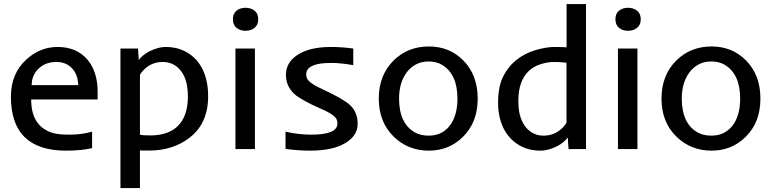

<svg xmlns="http://www.w3.org/2000/svg" viewBox="-20 -747 3874 962"><path d="M311 7.8Q34.7 7.8 34.7 -262.2Q34.7 -378.4 111.3 -448.2Q180.2 -511.7 268.6 -511.7Q364.7 -511.7 418.9 -447.3Q469.2 -387.2 469.2 -286.6V-248.5H136.2Q136.2 -110.4 249 -79.6Q275.9 -72.3 331.8 -72.3Q387.7 -72.3 441.4 -87.4V-4.9Q387.7 7.8 311 7.8ZM371.6 -320.3Q371.6 -367.2 345.7 -399.4Q315.4 -436.5 262.2 -436.5Q206.1 -436.5 170.9 -400.9Q138.7 -367.7 138.7 -320.3Z M681.2 195.3H583.5V-503.9H671.4L675.3 -446.3Q704.6 -485.4 765.1 -504.4Q788.6 -511.7 812.7 -511.7Q836.9 -511.7 860.4 -506.6Q883.8 -501.5 906.7 -490Q929.7 -478.5 950.7 -459.7Q971.7 -440.9 987.8 -413.1Q1022.9 -353 1022.9 -264.2Q1022.9 -128.4 929.2 -56.6Q846.2 7.3 727.1 7.3H702.6Q690.9 7.3 681.2 6.8ZM681.2 -72.3Q694.8 -68.4 734.9 -68.4Q774.9 -68.4 810.1 -79.6Q845.2 -90.8 869.6 -114.3Q921.4 -164.1 921.4 -264.2Q921.4 -358.4 876.5 -403.3Q843.3 -436.5 795.4 -436.5Q735.4 -436.5 695.8 -392.1Q685.5 -380.9 681.2 -372.1Z M1273.9 -650.6Q1273.9 -622.6 1255.6 -607.7Q1237.3 -592.8 1210 -592.8Q1182.6 -592.8 1164.8 -607.7Q1147 -622.6 1147 -650.6Q1147 -678.7 1164.8 -693.4Q1182.6 -708 1210 -708Q1237.3 -708 1255.6 -693.4Q1273.9 -678.7 1273.9 -650.6ZM1159.7 -503.9H1257.3V0H1159.7Z M1534.2 7.8Q1473.1 7.8 1410.6 -1V-87.4Q1474.1 -72.3 1539.6 -72.3Q1670.4 -72.3 1670.4 -127.4Q1670.4 -148.4 1660.2 -158.7Q1645 -174.8 1612.3 -190.9L1541 -223.6Q1471.7 -258.3 1451.2 -279.3Q1412.6 -318.4 1412.6 -372.1Q1412.6 -432.6 1468.8 -470.7Q1529.3 -511.7 1638.7 -511.7Q1693.8 -511.7 1750 -503.9V-420.4Q1688.5 -431.6 1642.8 -431.6Q1597.2 -431.6 1572 -425.8Q1546.9 -419.9 1534.2 -411.1Q1514.2 -397.5 1514.2 -375.7Q1514.2 -354 1528.1 -340.6Q1542 -327.1 1571.8 -311.5L1643.6 -276.9Q1713.9 -240.2 1733.9 -220.7Q1772 -183.6 1772 -127.4Q1772 -67.4 1711.4 -30.8Q1647.9 7.8 1534.2 7.8Z M1877.9 -252.9Q1877.9 -371.6 1953.6 -445.3Q2024.4 -514.2 2128.9 -514.2Q2231.4 -514.2 2300.3 -445.3Q2373.5 -372.1 2373.5 -252.9Q2373.5 -134.3 2299.8 -61.5Q2230 7.8 2128.4 7.8Q2025.4 7.8 1953.6 -61.5Q1877.9 -134.3 1877.9 -252.9ZM1979.5 -252.9Q1979.5 -127.9 2059.6 -83Q2087.9 -67.4 2127.4 -67.4Q2167 -67.4 2194.3 -83.3Q2221.7 -99.1 2239.3 -125Q2272 -174.8 2272 -252.9Q2272 -377 2193.4 -422.9Q2166 -439 2127.9 -439Q2089.8 -439 2061.8 -423.1Q2033.7 -407.2 2015.6 -381.3Q1979.5 -330.6 1979.5 -252.9Z M2818.8 -509.8V-726.6H2916V0H2828.6L2824.7 -58.1Q2794.9 -18.6 2734.4 0.5Q2710.9 7.8 2686.8 7.8Q2662.6 7.8 2639.2 2.9Q2615.7 -2 2592.5 -13.4Q2569.3 -24.9 2548.3 -43.7Q2527.3 -62.5 2510.7 -89.8Q2475.6 -149.9 2475.6 -231.9Q2475.6 -314 2501.7 -365Q2527.8 -416 2570.1 -448.7Q2612.3 -481.4 2665.3 -496.6Q2718.3 -511.7 2757.8 -511.7Q2797.4 -511.7 2818.8 -509.8ZM2621.6 -101.6Q2655.3 -67.4 2702.6 -67.4Q2763.7 -67.4 2803.7 -112.3Q2814 -123.5 2818.4 -132.3V-432.6L2808.6 -433.6Q2786.1 -436.5 2755.1 -436.5Q2724.1 -436.5 2689 -425.5Q2653.8 -414.6 2628.9 -390.9Q2604 -367.2 2590.6 -330.3Q2577.1 -293.5 2577.1 -241Q2577.1 -188.5 2589.8 -154.5Q2602.5 -120.6 2621.6 -101.6Z M3190.4 -650.6Q3190.4 -622.6 3172.1 -607.7Q3153.8 -592.8 3126.5 -592.8Q3099.1 -592.8 3081.3 -607.7Q3063.5 -622.6 3063.5 -650.6Q3063.5 -678.7 3081.3 -693.4Q3099.1 -708 3126.5 -708Q3153.8 -708 3172.1 -693.4Q3190.4 -678.7 3190.4 -650.6ZM3076.2 -503.9H3173.8V0H3076.2Z M3294.4 -252.9Q3294.4 -371.6 3370.1 -445.3Q3440.9 -514.2 3545.4 -514.2Q3647.9 -514.2 3716.8 -445.3Q3790 -372.1 3790 -252.9Q3790 -134.3 3716.3 -61.5Q3646.5 7.8 3544.9 7.8Q3441.9 7.8 3370.1 -61.5Q3294.4 -134.3 3294.4 -252.9ZM3396 -252.9Q3396 -127.9 3476.1 -83Q3504.4 -67.4 3543.9 -67.4Q3583.5 -67.4 3610.8 -83.3Q3638.2 -99.1 3655.8 -125Q3688.5 -174.8 3688.5 -252.9Q3688.5 -377 3609.9 -422.9Q3582.5 -439 3544.4 -439Q3506.3 -439 3478.3 -423.1Q3450.2 -407.2 3432.1 -381.3Q3396 -330.6 3396 -252.9Z"/></svg>

Font: Inder
Style: Regular
Weight: 400
Designer: Irina Smirnova
Foundry: Irina Smirnova
Version: Version 1.001